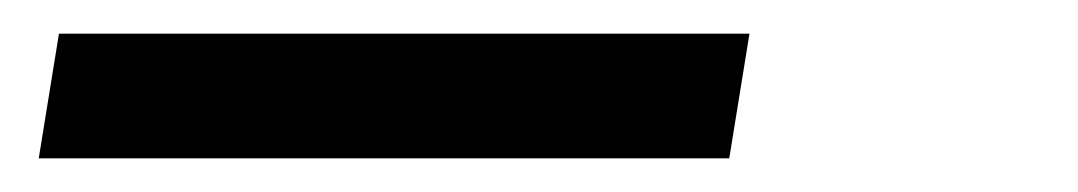

<svg xmlns="http://www.w3.org/2000/svg" viewBox="-20 121 640 114"><path d="M3 215 15 141H425L413 215Z"/></svg>

Font: Iosevka Plex Etoile
Style: Italic
Weight: 400
Italic angle: -9°
Designer: Belleve Invis
Foundry: Belleve Invis
Version: Version 25.1.1; ttfautohint (v1.8.4)